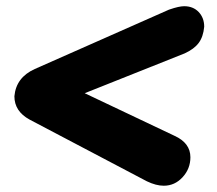

<svg xmlns="http://www.w3.org/2000/svg" viewBox="-20 -593 691 612"><path d="M568.8 -422.9 250 -295.9 536.1 -160.2Q586.9 -137.2 586.9 -91.8Q586.9 -55.2 562 -28.1Q537.1 -1 502 -1Q477.5 -1 448.2 -15.1L74.2 -211.9Q25.9 -238.3 25.9 -286.1Q31.2 -346.2 90.8 -373L518.1 -562Q518.6 -562 519.5 -562.5Q520.5 -563 521 -563Q550.8 -573.2 566.9 -573.2Q595.7 -573.2 613.3 -554.7Q630.9 -536.1 630.9 -507.8Q627.9 -475.6 613.3 -456.1Q598.6 -436.5 568.8 -422.9Z"/></svg>

Font: BPreplay
Style: Bold Italic
Weight: 700
Italic angle: -6°
Designer: Magenta/George Triantafyllakos
Foundry: Magenta/George Triantafyllakos
Version: Version 1.00